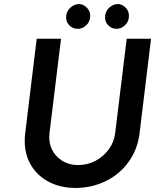

<svg xmlns="http://www.w3.org/2000/svg" viewBox="-20 -919 806 947"><path d="M223 -242Q223 -184 263.5 -144.5Q304 -105 366 -105Q412 -105 451.5 -126Q491 -147 517 -183Q543 -219 548 -262L605 -728H725L668 -259Q658 -181 614 -120Q570 -59 501 -25.5Q432 8 352 8Q280 8 223 -21Q166 -50 134 -102.5Q102 -155 102 -223Q102 -247 104 -259L161 -728H281L224 -262Q223 -255 223 -242ZM373 -899Q393 -897 409 -880.5Q425 -864 425 -841Q425 -812 404.5 -793.5Q384 -775 360 -777Q338 -778 322 -794Q306 -810 306 -834Q306 -862 327 -881Q348 -900 373 -899ZM564 -899Q585 -897 600.5 -880.5Q616 -864 616 -841Q616 -812 595.5 -793.5Q575 -775 551 -777Q530 -778 514 -794Q498 -810 498 -834Q498 -862 518.5 -881Q539 -900 564 -899Z"/></svg>

Font: Josefin Sans SemiBold
Style: Italic
Weight: 600
Italic angle: -7°
Designer: Santiago Orozco
Foundry: Typemade
Version: Version 2.000